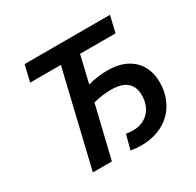

<svg xmlns="http://www.w3.org/2000/svg" viewBox="-151 -864 1064 1040"><g transform="rotate(-30 381.0 -344.0)"><path d="M450 5Q433 5 417 3.5Q401 2 385 -1L409 -92Q418 -90 429.5 -89Q441 -88 453 -88Q484 -88 509.5 -99Q535 -110 552.5 -129Q570 -148 579 -174Q588 -200 588 -230Q588 -268 572 -292.5Q556 -317 527 -328Q498 -339 458 -339Q431 -339 402 -335Q373 -331 346 -324L268 0H149L290 -591H98L122 -693H656L632 -591H410L370 -422Q401 -431 432 -435Q463 -439 491 -439Q563 -439 611 -413.5Q659 -388 683 -344Q707 -300 707 -243Q707 -188 688.5 -142Q670 -96 636 -63Q602 -30 554.5 -12.5Q507 5 450 5Z"/></g></svg>

Font: Ubuntu Sans SemiBold
Style: Italic
Weight: 600
Italic angle: -13.5°
Designer: Dalton Maag Ltd
Foundry: Dalton Maag Ltd
Version: Version 1.006